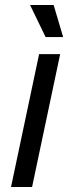

<svg xmlns="http://www.w3.org/2000/svg" viewBox="-20 -746 284 766"><path d="M24 0 136 -530H220L108 0ZM162 -598 100 -726H194L232 -598Z"/></svg>

Font: Geist
Style: Italic
Weight: 400
Italic angle: -12°
Designer: Basement.studio, Andrés Briganti, Mateo Zaragoza
Foundry: Basement.studio, Vercel, Andrés Briganti, Guido Ferreyra, Mateo Zaragoza
Version: Version 1.500